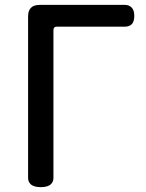

<svg xmlns="http://www.w3.org/2000/svg" viewBox="-20 -730 597 784"><path d="M188.5 21.5Q175.8 34.2 146.5 34.2Q117.2 34.2 104.5 21.5Q94.7 11.7 94.7 -3.9V-663.1Q94.7 -686.5 106.4 -698.2Q118.2 -710 141.6 -710H490.2Q506.8 -710 517.6 -699.2Q528.3 -688.5 528.3 -665Q528.3 -641.6 518.1 -631.3Q507.8 -621.1 490.2 -621.1H211.9Q205.1 -621.1 201.7 -617.7Q198.2 -614.3 198.2 -606.4V-3.9Q198.2 11.7 188.5 21.5Z"/></svg>

Font: TaiwanPearl
Style: Regular
Weight: 400
Version: Version 2.102